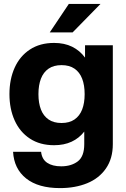

<svg xmlns="http://www.w3.org/2000/svg" viewBox="-20 -752 648 984"><path d="M47 26H190.6Q194.8 64.2 221.8 82.3Q248.8 100.4 293.6 100.4Q344.8 100.4 378.3 75.3Q411.8 50.2 411.8 -13.4V-77.6Q385.6 -43.8 346.9 -25.8Q308.2 -7.8 257.2 -7.8Q184.8 -7.8 133.3 -41.6Q81.8 -75.4 55.1 -134.8Q28.4 -194.2 28.4 -269.6Q28.4 -345.6 55.1 -405Q81.8 -464.4 133.3 -498.2Q184.8 -532 257.2 -532Q310.2 -532 349.7 -512.5Q389.2 -493 415.8 -456.8V-520H558.2V-13.4Q558.2 60.6 522.9 111.4Q487.6 162.2 426.6 187.1Q365.6 212 287.6 212Q176 212 113.9 162.5Q51.8 113 47 26ZM413.8 -269.6Q413.8 -315.6 401 -348.8Q388.2 -382 361.9 -400.1Q335.6 -418.2 295.4 -418.2Q255.2 -418.2 228.9 -400.1Q202.6 -382 189.8 -348.8Q177 -315.6 177 -269.6Q177 -223.6 189.8 -190.7Q202.6 -157.8 228.9 -139.7Q255.2 -121.6 295.4 -121.6Q335.6 -121.6 361.9 -139.7Q388.2 -157.8 401 -190.7Q413.8 -223.6 413.8 -269.6ZM332.8 -732H495.2L352.2 -586H235Z"/></svg>

Font: Aspekta Variable
Style: Regular
Weight: 400
Designer: Ivo Dolenc
Version: Version 2.100